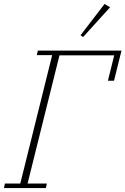

<svg xmlns="http://www.w3.org/2000/svg" viewBox="-27 -955 637 975"><path d="M-2 -23H76L238 -675H160L165 -698H590L552 -545H521L553 -674H275L113 -23H211L206 0H-7ZM382 -776 504 -935 532 -918 395 -767Z"/></svg>

Font: IBM Plex Serif ExtraLight
Style: Italic
Weight: 200
Italic angle: -14°
Designer: Mike Abbink, Paul van der Laan, Pieter van Rosmalen
Foundry: Bold Monday
Version: Version 2.5